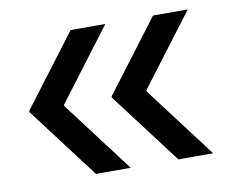

<svg xmlns="http://www.w3.org/2000/svg" viewBox="-60 -586 765 631"><g transform="rotate(-10 322.5 -270.0)"><path d="M32 -268V-272L212 -510H328L148 -272V-268L328 -30H212ZM307 -268V-272L487 -510H603L423 -272V-268L603 -30H487Z"/></g></svg>

Font: Encode Sans Normal
Style: Medium
Weight: 500
Designer: Pablo Impallari, Andres Torresi
Foundry: Pablo Impallari, Andres Torresi
Version: Version 1.000; ttfautohint (v1.00) -l 8 -r 50 -G 200 -x 14 -